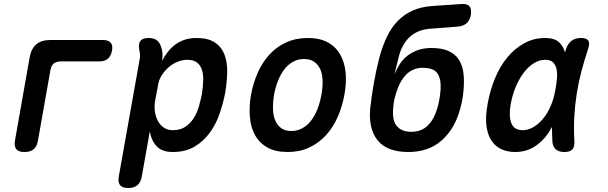

<svg xmlns="http://www.w3.org/2000/svg" viewBox="-20 -750 3040 960"><path d="M102 10Q73 10 61.5 -4Q50 -18 55 -48L128 -462Q136 -507 161.5 -528.5Q187 -550 232 -550H496Q522 -550 533.5 -536.5Q545 -523 540 -497Q535 -470 519.5 -456.5Q504 -443 477 -443H285Q262 -443 249 -432.5Q236 -422 232 -399L170 -48Q165 -18 148.5 -4Q132 10 102 10Z M790 -446Q803 -470 819.5 -491Q836 -512 857 -527.5Q878 -543 904 -551.5Q930 -560 962 -560Q1021 -560 1054.5 -537.5Q1088 -515 1102.5 -476.5Q1117 -438 1116 -389Q1115 -340 1106 -286Q1096 -234 1078 -181.5Q1060 -129 1029 -86.5Q998 -44 953 -17Q908 10 843 10Q791 10 764 -18Q737 -46 729 -93L689 132Q684 162 667 176Q650 190 621 190Q592 190 580.5 176Q569 162 574 132L678 -452Q681 -465 680 -477.5Q679 -490 676 -503Q671 -532 682.5 -546Q694 -560 723 -560Q752 -560 767.5 -546Q783 -532 789 -503Q793 -491 792.5 -474.5Q792 -458 790 -446ZM917 -451Q892 -451 867.5 -441Q843 -431 823 -413.5Q803 -396 788.5 -373Q774 -350 770 -323L755 -243Q751 -218 754.5 -192.5Q758 -167 769 -146Q780 -125 799 -112Q818 -99 843 -99Q881 -99 906 -115.5Q931 -132 948 -158.5Q965 -185 974.5 -218Q984 -251 990 -283Q995 -316 996 -346.5Q997 -377 990 -400Q983 -423 965.5 -437Q948 -451 917 -451Z M1418 10Q1358 10 1318 -12Q1278 -34 1256 -73Q1234 -112 1229.5 -164Q1225 -216 1235 -276Q1246 -335 1269 -387Q1292 -439 1327.5 -477.5Q1363 -516 1411 -538Q1459 -560 1519 -560Q1579 -560 1619 -538Q1659 -516 1681 -477.5Q1703 -439 1708 -387.5Q1713 -336 1702 -276Q1691 -216 1668 -164Q1645 -112 1609 -73Q1573 -34 1525.5 -12Q1478 10 1418 10ZM1437 -95Q1467 -95 1492 -109Q1517 -123 1535.5 -147Q1554 -171 1567 -204Q1580 -237 1587 -276Q1594 -314 1593 -347Q1592 -380 1581.5 -403.5Q1571 -427 1551 -441Q1531 -455 1500 -455Q1470 -455 1445 -441Q1420 -427 1401.5 -403Q1383 -379 1370 -346Q1357 -313 1350 -275Q1344 -237 1345 -204Q1346 -171 1356.5 -147Q1367 -123 1386.5 -109Q1406 -95 1437 -95Z M2269 -617 2138 -607Q2103 -605 2076 -594.5Q2049 -584 2029 -565.5Q2009 -547 1994.5 -520.5Q1980 -494 1972 -459L1952 -378Q1963 -404 1978 -428Q1993 -452 2015.5 -470Q2038 -488 2068 -499Q2098 -510 2137 -510Q2187 -510 2220 -496Q2253 -482 2272 -455Q2291 -428 2296.5 -389.5Q2302 -351 2298 -302Q2296 -278 2292 -254Q2288 -230 2281 -207Q2255 -107 2188.5 -48Q2122 11 2018 10Q1914 9 1868 -48.5Q1822 -106 1831 -207Q1838 -270 1849 -333Q1860 -396 1876 -459Q1892 -519 1914.5 -566Q1937 -613 1969.5 -646Q2002 -679 2044 -697.5Q2086 -716 2141 -720L2288 -730Q2317 -732 2328 -717.5Q2339 -703 2334 -674Q2328 -646 2312.5 -633Q2297 -620 2269 -617ZM2036 -91Q2087 -91 2118.5 -122Q2150 -153 2166 -207Q2173 -230 2177 -254Q2181 -278 2183 -302Q2186 -356 2167 -383.5Q2148 -411 2092 -411Q2067 -411 2046 -401.5Q2025 -392 2009 -375Q1993 -358 1981 -335.5Q1969 -313 1961 -286Q1953 -262 1949.5 -240.5Q1946 -219 1945 -195Q1944 -170 1949 -150.5Q1954 -131 1965.5 -118Q1977 -105 1994.5 -98Q2012 -91 2036 -91Z M2555 10Q2519 10 2489 -3Q2459 -16 2439 -44.5Q2419 -73 2412.5 -118.5Q2406 -164 2418 -230Q2430 -298 2455 -358.5Q2480 -419 2517 -463.5Q2554 -508 2601.5 -534Q2649 -560 2706 -560Q2754 -560 2777 -537Q2797 -517 2805 -488Q2808 -497 2811 -507Q2821 -535 2839.5 -547.5Q2858 -560 2885 -560Q2913 -560 2921.5 -547Q2930 -534 2921 -507Q2902 -450 2887.5 -395Q2873 -340 2864 -283.5Q2855 -227 2851.5 -167.5Q2848 -108 2852 -42Q2853 -15 2841.5 -2.5Q2830 10 2802 10Q2774 10 2759 -3Q2744 -16 2742 -42Q2740 -80 2740 -115Q2731 -99 2722 -85Q2692 -41 2650.5 -15.5Q2609 10 2555 10ZM2593 -99Q2619 -99 2644.5 -113Q2670 -127 2692.5 -153Q2715 -179 2732 -216.5Q2749 -254 2757 -302Q2762 -329 2764.5 -355.5Q2767 -382 2763 -403Q2759 -424 2746 -437.5Q2733 -451 2706 -451Q2676 -451 2648.5 -433.5Q2621 -416 2598 -385.5Q2575 -355 2558 -314Q2541 -273 2533 -226Q2523 -168 2537 -133.5Q2551 -99 2593 -99Z"/></svg>

Font: Maple Mono SemiBold
Style: Italic
Weight: 600
Italic angle: -10°
Monospace: yes
Designer: subframe7536
Version: Version 7.000